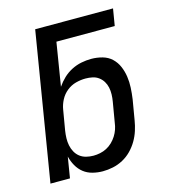

<svg xmlns="http://www.w3.org/2000/svg" viewBox="-110 -824 821 922"><g transform="rotate(-15 300.0 -363.5)"><path d="M288 8Q262 8 237 1.5Q212 -5 193 -20Q174 -35 161.5 -57Q149 -79 143 -104L126 0H29L150 -735H537L523 -651H233L198 -436Q213 -458 232 -476Q251 -494 274.5 -506Q298 -518 323 -523Q348 -528 373 -528Q401 -528 428 -520.5Q455 -513 474 -495Q493 -477 503.5 -452.5Q514 -428 518 -401Q522 -374 520.5 -345.5Q519 -317 515 -289L498 -189Q494 -164 486 -139Q478 -114 464.5 -91Q451 -68 432 -48.5Q413 -29 389 -16Q365 -3 339 2.5Q313 8 288 8ZM264 -76Q280 -76 297 -79.5Q314 -83 329.5 -91Q345 -99 358 -111.5Q371 -124 380.5 -139Q390 -154 395.5 -170Q401 -186 403 -203L420 -303Q423 -320 423.5 -338Q424 -356 420.5 -372.5Q417 -389 408.5 -403Q400 -417 386.5 -427Q373 -437 356 -440.5Q339 -444 322 -444Q298 -444 273.5 -437.5Q249 -431 228.5 -414.5Q208 -398 196 -375Q184 -352 180 -328L163 -228Q160 -209 159.5 -190.5Q159 -172 162.5 -154.5Q166 -137 174.5 -121.5Q183 -106 196.5 -95.5Q210 -85 227.5 -80.5Q245 -76 264 -76Z"/></g></svg>

Font: Iosevka Custom Medium
Style: Italic
Weight: 500
Italic angle: -9°
Designer: Belleve Invis
Foundry: Belleve Invis
Version: Version 27.0.1